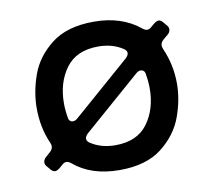

<svg xmlns="http://www.w3.org/2000/svg" viewBox="-66 -612 780 701"><g transform="rotate(-10 324.0 -262.0)"><path d="M557 -500Q566 -500 574 -490L584 -478Q591 -471 591 -462Q591 -452 582 -444L563 -428Q553 -419 553 -408Q553 -403 556 -395Q584 -332 584 -262Q584 -203 561.5 -140.5Q539 -78 481 -32.5Q423 13 324 13Q219 13 154 -42Q144 -50 137 -50Q128 -50 121 -43L108 -32Q98 -24 91 -24Q82 -24 74 -34L64 -46Q57 -53 57 -62Q57 -71 66 -80L84 -96Q94 -105 94 -116Q94 -122 91 -129Q64 -189 64 -262Q64 -321 86 -383.5Q108 -446 166 -491.5Q224 -537 324 -537Q427 -537 494 -482Q504 -474 511 -474Q520 -474 527 -481L540 -492Q550 -500 557 -500ZM170 -208Q171 -200 175.5 -196Q180 -192 186 -192Q195 -192 203 -199L416 -385Q426 -395 426 -403Q426 -412 416 -419Q377 -445 324 -445Q243 -445 204 -392Q165 -339 165 -262Q165 -236 170 -208ZM478 -316Q477 -324 472.5 -328Q468 -332 462 -332Q453 -332 445 -325L232 -139Q222 -129 222 -121Q222 -112 232 -105Q271 -79 324 -79Q405 -79 444 -132Q483 -185 483 -262Q483 -288 478 -316Z"/></g></svg>

Font: Shippori Gothic B2 Bold
Style: Regular
Weight: 700
Designer: FONTDASU
Foundry: FONTDASU / Google Inc. / but / Adobe
Version: Version 1.130